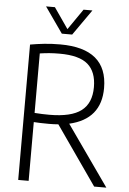

<svg xmlns="http://www.w3.org/2000/svg" viewBox="-62 -990 696 1035"><g transform="rotate(5 286.0 -472.5)"><path d="M76.5 0V-732.5Q113 -739 152.2 -743.2Q191.5 -747.5 239 -747.5Q494.5 -747.5 494.5 -533.5Q494.5 -365 324 -326L553.5 0H487.5L266 -317.5Q242 -315.5 215.5 -315.5Q188 -315.5 169.2 -316.2Q150.5 -317 133 -318V0ZM213 -364.5Q331.5 -364.5 385.5 -405.8Q439.5 -447 439.5 -533.5Q439.5 -616.5 392.8 -657Q346 -697.5 240 -697.5Q209 -697.5 184.2 -695.5Q159.5 -693.5 133 -689.5V-367.5Q157 -366 174.5 -365.2Q192 -364.5 213 -364.5ZM242 -806 144.5 -945H192.5L270 -833L347.5 -945H395.5L298 -806Z"/></g></svg>

Font: Encode Sans Cnd Lt
Style: Regular
Weight: 300
Width: 3
Designer: Multiple Designers
Foundry: Impallari Type
Version: Version 3.002; ttfautohint (v1.8.3) -l 8 -r 50 -G 200 -x 14 